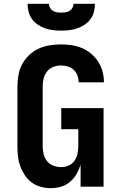

<svg xmlns="http://www.w3.org/2000/svg" viewBox="-20 -975 640 1003"><path d="M245 8Q219 8 193 1Q167 -6 146 -21.5Q125 -37 110 -59.5Q95 -82 86 -106.5Q77 -131 74 -157.5Q71 -184 71 -210V-525Q71 -554 76.5 -584Q82 -614 96 -640Q110 -666 132 -687Q154 -708 181 -720.5Q208 -733 238 -738Q268 -743 298 -743Q326 -743 354 -739Q382 -735 408 -724Q434 -713 456 -694.5Q478 -676 493 -652.5Q508 -629 515.5 -601.5Q523 -574 523 -545Q523 -545 523 -545Q523 -545 523 -545H391Q391 -545 391 -545Q391 -545 391 -545Q391 -563 384.5 -580.5Q378 -598 364.5 -610.5Q351 -623 333.5 -628Q316 -633 298 -633Q277 -633 257.5 -625Q238 -617 225.5 -601Q213 -585 208 -565Q203 -545 203 -525V-210Q203 -190 208 -169.5Q213 -149 226 -133Q239 -117 259 -109.5Q279 -102 299 -102Q319 -102 338 -110Q357 -118 368.5 -134.5Q380 -151 384.5 -170.5Q389 -190 389 -210V-300H300V-410H521V0H401V-114Q393 -89 379.5 -65.5Q366 -42 345 -24.5Q324 -7 298 0.5Q272 8 245 8ZM300 -815Q279 -815 257.5 -817.5Q236 -820 216 -827Q196 -834 178 -846Q160 -858 147.5 -875Q135 -892 129.5 -913Q124 -934 124 -955H236Q236 -944 241.5 -934Q247 -924 257 -918Q267 -912 278 -910.5Q289 -909 300 -909Q311 -909 322 -910.5Q333 -912 343 -918Q353 -924 358.5 -934Q364 -944 364 -955H476Q476 -934 470.5 -913Q465 -892 452.5 -875Q440 -858 422 -846Q404 -834 384 -827Q364 -820 342.5 -817.5Q321 -815 300 -815Z"/></svg>

Font: Iosevka Curly XBdEx
Style: Regular
Weight: 800
Width: 7
Monospace: yes
Designer: Belleve Invis
Foundry: Belleve Invis
Version: Version 11.1.0; ttfautohint (v1.8.3)